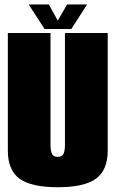

<svg xmlns="http://www.w3.org/2000/svg" viewBox="-20 -820 508 844"><path d="M234 3Q351 3 402.2 -34.8Q453.5 -72.5 453.5 -158V-675H265.5V-183Q265.5 -156.5 259 -143.5Q252.5 -130.5 234 -130.5Q215 -130.5 208.5 -143.5Q202 -156.5 202 -183V-675H14.5V-158Q14.5 -72.5 65.5 -34.8Q116.5 3 234 3ZM176 -692.5H293.5L363 -800.5H275L234 -729.5L194.5 -800.5H106Z"/></svg>

Font: Anybody ExtraCondensed Black
Style: Regular
Weight: 900
Width: 2
Version: Version 1.113;gftools[0.9.25]